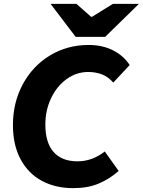

<svg xmlns="http://www.w3.org/2000/svg" viewBox="-20 -962 740 995"><path d="M47 -314Q47 -431 98.5 -526Q150 -621 239.5 -675Q329 -729 440 -729Q510 -729 565 -701.5Q620 -674 652 -625L567 -534Q541 -564 508.5 -576.5Q476 -589 437 -589Q376 -589 325 -552Q274 -515 244.5 -452.5Q215 -390 215 -317Q215 -223 257.5 -174.5Q300 -126 382 -126Q458 -126 523 -177L595 -76Q547 -34 491 -10.5Q435 13 359 13Q268 13 197.5 -24.5Q127 -62 87 -136Q47 -210 47 -314ZM242 -942H376L452 -875H457L565 -942H700L525 -771H372Z"/></svg>

Font: Nebula Sans Bold
Style: Regular
Weight: 700
Italic angle: -9°
Designer: Paul D. Hunt for Adobe (as Source Sans)
Foundry: Nebula Entertainment & Broadcasting LLC
Version: Version 1.010